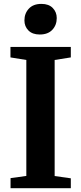

<svg xmlns="http://www.w3.org/2000/svg" viewBox="-20 -990 428 1010"><path d="M35.5 -53 118.5 -64.5V-674.5L35 -688V-743H352.5V-688L267.5 -674.5V-64L352.5 -52V0H35.5ZM188.5 -808.5Q150.5 -808.5 129.5 -829.8Q108.5 -851 108.5 -882.5Q108.5 -919.5 131.8 -944.5Q155 -969.5 197.5 -969.5H198.5Q236.5 -969.5 257.5 -948Q278.5 -926.5 278.5 -895Q278.5 -858 255.2 -833.2Q232 -808.5 189.5 -808.5Z"/></svg>

Font: Merriweather Text
Style: Bold
Weight: 700
Designer: Eben Sorkin
Foundry: Eben Sorkin
Version: Version 2.100